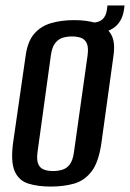

<svg xmlns="http://www.w3.org/2000/svg" viewBox="-20 -674 478 706"><path d="M166 12Q119 12 84 1Q49 -10 34 -44.5Q19 -79 28 -148L74 -467Q81 -521 105.5 -549.5Q130 -578 168 -589Q206 -600 253 -600Q301 -600 336 -588.5Q371 -577 388 -548.5Q405 -520 397 -467L353 -149Q343 -78 317 -44Q291 -10 253 1Q215 12 166 12ZM175 -45Q193 -45 209.5 -50Q226 -55 237 -70Q248 -85 252 -115L302 -470Q306 -500 299 -515Q292 -530 277.5 -535Q263 -540 245 -540Q226 -540 210 -535Q194 -530 182.5 -515Q171 -500 167 -470L118 -115Q114 -85 121 -70Q128 -55 142.5 -50Q157 -45 175 -45ZM301 -548 305 -591H320Q366 -591 373 -637L375 -654H438L436 -639Q429 -591 395 -569.5Q361 -548 301 -548Z"/></svg>

Font: Alumni Sans SemiBold
Style: Italic
Weight: 600
Italic angle: -8°
Version: Version 1.016